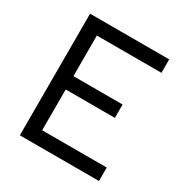

<svg xmlns="http://www.w3.org/2000/svg" viewBox="-161 -820 909 948"><g transform="rotate(30 293.0 -346.5)"><path d="M82 0V-693.4H533.2V-616.7H165V-385.3H445.3V-309.1H165V-76.7H533.2V0Z"/></g></svg>

Font: Cascadia Code PL SemiLight
Style: Regular
Weight: 350
Monospace: yes
Designer: Aaron Bell
Foundry: Saja Typeworks
Version: Version 2404.023; ttfautohint (v1.8.4)